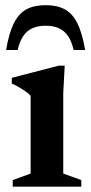

<svg xmlns="http://www.w3.org/2000/svg" viewBox="-20 -704 344 724"><path d="M224 -456.5 218.5 -353V-49.5L286.5 -25V0H28V-25L95.5 -49.5V-342.5Q89.5 -350 78 -358.2Q66.5 -366.5 52.8 -374.5Q39 -382.5 24.5 -389V-410.5L201.5 -456.5ZM152 -607Q123 -607 102 -597.5Q81 -588 67.5 -567.8Q54 -547.5 46.5 -515.5H3Q14 -580 32.5 -616.8Q51 -653.5 80 -669Q109 -684.5 152 -684.5Q195 -684.5 224 -669Q253 -653.5 271.5 -616.8Q290 -580 301 -515.5H257.5Q250.5 -547.5 236.8 -567.8Q223 -588 202.2 -597.5Q181.5 -607 152 -607Z"/></svg>

Font: Newsreader 16pt SemiBold
Style: Regular
Weight: 600
Designer: Hugues Gentile
Foundry: Production Type
Version: Version 1.003